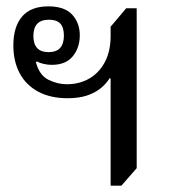

<svg xmlns="http://www.w3.org/2000/svg" viewBox="-20 -578 560 604"><path d="M328 6V-331L325 -332Q313 -313 295 -299Q277 -285 252 -277Q227 -269 192 -269Q139 -269 100.5 -289.5Q62 -310 42 -347.5Q22 -385 22 -435Q22 -494 49.5 -526Q77 -558 132 -558Q183 -558 207 -532Q231 -506 231 -467Q231 -428 209 -401Q187 -374 143 -374Q130 -374 117 -377Q104 -380 96 -385L93 -382Q104 -341 132.5 -327Q161 -313 190 -313Q230 -313 261 -331Q292 -349 310 -383Q328 -417 328 -465V-494L377 -552H410V-49L362 6ZM133 -414Q181 -414 181 -466Q181 -492 169.5 -504Q158 -516 134 -516Q85 -516 85 -465Q85 -414 133 -414Z"/></svg>

Font: Noto Serif Thai
Style: Regular
Weight: 400
Designer: Monotype Design Team
Foundry: Monotype Imaging Inc.
Version: Version 2.001